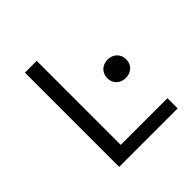

<svg xmlns="http://www.w3.org/2000/svg" viewBox="-172 -800 945 945"><g transform="rotate(-45 300.0 -328.0)"><path d="M134 0H541V-71H216V-656H134ZM467 -286C504 -286 533 -311 533 -350C533 -388 504 -414 467 -414C430 -414 401 -388 401 -350C401 -311 430 -286 467 -286Z"/></g></svg>

Font: Hasklig
Style: Regular
Weight: 400
Monospace: yes
Designer: Paul D. Hunt, Teo Tuominen
Foundry: Adobe Systems Incorporated
Version: Version 2.030;PS 1.0;hotconv 16.6.51;makeotf.lib2.5.65220